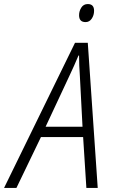

<svg xmlns="http://www.w3.org/2000/svg" viewBox="-80 -927 560 947"><path d="M384 -874Q384 -907 353 -907Q332 -907 321 -889.5Q310 -872 310 -852Q310 -818 342 -818Q361 -818 372.5 -835Q384 -852 384 -874ZM261 -550Q288 -607 307 -653H310Q310 -631 311 -603.5Q312 -576 314 -551L327 -302H145ZM1 0 122 -251H330L346 0H402L353 -716H290L-60 0Z"/></svg>

Font: Noto Sans UI SemiCondensed Light
Style: Italic
Weight: 300
Width: 4
Designer: Monotype Design Team
Foundry: Monotype Imaging Inc.
Version: 1.001